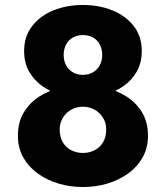

<svg xmlns="http://www.w3.org/2000/svg" viewBox="-20 -736 667 772"><path d="M77 -531Q77 -483 97.5 -447.5Q118 -412 152 -388.5Q186 -365 228 -354Q270 -343 313 -343Q356 -343 398 -354Q440 -365 474.5 -388.5Q509 -412 529.5 -447.5Q550 -483 550 -531Q550 -590 517.5 -631.5Q485 -673 431.5 -694.5Q378 -716 313 -716Q249 -716 195.5 -694.5Q142 -673 109.5 -631.5Q77 -590 77 -531ZM236 -515Q236 -538 245.5 -556.5Q255 -575 273 -585Q291 -595 313 -595Q337 -595 354.5 -585Q372 -575 381.5 -556.5Q391 -538 391 -515Q391 -491 381 -473Q371 -455 353.5 -445Q336 -435 313 -435Q291 -435 273.5 -445Q256 -455 246 -473Q236 -491 236 -515ZM52 -190Q52 -142 73 -104Q94 -66 131 -39Q168 -12 215 2Q262 16 313 16Q365 16 412 2Q459 -12 496 -39Q533 -66 554 -104Q575 -142 575 -190Q575 -245 551 -284.5Q527 -324 487.5 -348.5Q448 -373 402 -384.5Q356 -396 313 -396Q270 -396 224 -384.5Q178 -373 139 -348.5Q100 -324 76 -284.5Q52 -245 52 -190ZM220 -216Q220 -241 232.5 -262Q245 -283 266.5 -295Q288 -307 313 -307Q339 -307 360.5 -295Q382 -283 394.5 -262Q407 -241 407 -216Q407 -185 394.5 -164Q382 -143 360.5 -132Q339 -121 313 -121Q288 -121 266.5 -132Q245 -143 232.5 -164Q220 -185 220 -216Z"/></svg>

Font: Glinicke Jost Bold
Style: Bold
Weight: 700
Version: Version 3.710